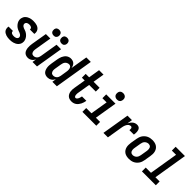

<svg xmlns="http://www.w3.org/2000/svg" viewBox="290 -2081 3421 3421"><g transform="rotate(45 2000.0 -371.0)"><path d="M201 8Q178 8 155.5 5.5Q133 3 112 -4Q91 -11 72 -22.5Q53 -34 40.5 -51.5Q28 -69 24 -91.5Q20 -114 23 -137L25 -144H136L135 -142Q133 -128 139.5 -116.5Q146 -105 157.5 -98.5Q169 -92 182.5 -90Q196 -88 209 -88Q222 -88 235 -89.5Q248 -91 260.5 -96.5Q273 -102 282.5 -112Q292 -122 294 -135Q297 -151 289 -165Q281 -179 268.5 -188.5Q256 -198 241 -203.5Q226 -209 211.5 -214Q197 -219 182.5 -226Q168 -233 155.5 -241.5Q143 -250 132 -260.5Q121 -271 111.5 -283Q102 -295 94 -309Q86 -323 81.5 -338Q77 -353 75.5 -369Q74 -385 77 -402Q81 -422 90.5 -441.5Q100 -461 116 -476Q132 -491 151 -501.5Q170 -512 190 -518Q210 -524 230.5 -526Q251 -528 272 -528Q294 -528 316.5 -525.5Q339 -523 359.5 -516Q380 -509 397.5 -497Q415 -485 426.5 -467Q438 -449 442 -427.5Q446 -406 442 -383L441 -376H330V-378Q332 -391 327 -402.5Q322 -414 311.5 -420.5Q301 -427 288.5 -429.5Q276 -432 264 -432Q252 -432 240.5 -430Q229 -428 217.5 -423Q206 -418 198 -408Q190 -398 188 -386Q185 -369 192.5 -355Q200 -341 212.5 -331.5Q225 -322 239.5 -316.5Q254 -311 269.5 -306Q285 -301 299 -294.5Q313 -288 325.5 -279Q338 -270 349.5 -259.5Q361 -249 370.5 -237Q380 -225 387 -211.5Q394 -198 399.5 -183Q405 -168 406 -151.5Q407 -135 404 -118Q401 -98 390 -78Q379 -58 362.5 -43Q346 -28 326 -18Q306 -8 285 -2Q264 4 243 6Q222 8 201 8Z M658 8Q632 8 608 -1Q584 -10 568.5 -28Q553 -46 545 -70Q537 -94 534.5 -119Q532 -144 533.5 -170Q535 -196 539 -222L589 -520H702L650 -207Q648 -194 646.5 -180.5Q645 -167 646 -154Q647 -141 651 -129Q655 -117 662.5 -107.5Q670 -98 681.5 -93Q693 -88 706 -88Q724 -88 741.5 -94.5Q759 -101 772 -114.5Q785 -128 792 -145Q799 -162 802 -180L858 -520H971L885 0H772L784 -75Q775 -57 762 -41.5Q749 -26 732 -14.5Q715 -3 696 2.5Q677 8 658 8ZM905 -598Q888 -598 872 -604Q856 -610 846 -623Q836 -636 833.5 -653Q831 -670 833 -687Q835 -699 841.5 -710.5Q848 -722 858.5 -729.5Q869 -737 881 -739.5Q893 -742 905 -742Q922 -742 938 -736Q954 -730 963.5 -717Q973 -704 976 -687Q979 -670 976 -653Q974 -641 967.5 -629.5Q961 -618 951 -610.5Q941 -603 929 -600.5Q917 -598 905 -598ZM705 -598Q688 -598 672 -604Q656 -610 646 -623Q636 -636 633.5 -653Q631 -670 633 -687Q635 -699 641.5 -710.5Q648 -722 658.5 -729.5Q669 -737 681 -739.5Q693 -742 705 -742Q722 -742 738 -736Q754 -730 763.5 -717Q773 -704 776 -687Q779 -670 776 -653Q774 -641 767.5 -629.5Q761 -618 751 -610.5Q741 -603 729 -600.5Q717 -598 705 -598Z M1154 8Q1127 8 1103 -0.5Q1079 -9 1063 -27Q1047 -45 1038.5 -68.5Q1030 -92 1026.5 -117.5Q1023 -143 1025 -169.5Q1027 -196 1031 -222L1051 -342Q1055 -364 1060.5 -385.5Q1066 -407 1075.5 -427.5Q1085 -448 1098.5 -467Q1112 -486 1130.5 -500Q1149 -514 1171 -521Q1193 -528 1214 -528Q1239 -528 1262.5 -520.5Q1286 -513 1302 -497Q1318 -481 1327.5 -459Q1337 -437 1340 -414L1393 -735H1506L1385 0H1272L1284 -76Q1274 -58 1261 -42Q1248 -26 1230.5 -14.5Q1213 -3 1193 2.5Q1173 8 1154 8ZM1202 -88Q1220 -88 1238 -94Q1256 -100 1270 -113.5Q1284 -127 1291.5 -144.5Q1299 -162 1302 -180L1321 -300Q1324 -314 1325 -328.5Q1326 -343 1325.5 -357Q1325 -371 1321.5 -384.5Q1318 -398 1310 -409Q1302 -420 1289.5 -426Q1277 -432 1263 -432Q1244 -432 1224.5 -423.5Q1205 -415 1191.5 -399.5Q1178 -384 1171.5 -365Q1165 -346 1162 -327L1142 -207Q1140 -193 1138.5 -179.5Q1137 -166 1138.5 -153Q1140 -140 1144.5 -128Q1149 -116 1157 -106.5Q1165 -97 1177 -92.5Q1189 -88 1202 -88Z M1759 8Q1734 8 1710 1.5Q1686 -5 1668 -20.5Q1650 -36 1639 -58Q1628 -80 1624 -104Q1620 -128 1621 -153.5Q1622 -179 1627 -205L1663 -424H1592V-520H1679L1714 -735H1826L1791 -520H1942V-424H1775L1736 -189Q1734 -179 1733 -169Q1732 -159 1732.5 -148.5Q1733 -138 1734 -128Q1735 -118 1738.5 -109Q1742 -100 1749.5 -94Q1757 -88 1767 -88Q1777 -88 1786 -94.5Q1795 -101 1801 -109.5Q1807 -118 1811.5 -128Q1816 -138 1819 -147.5Q1822 -157 1824.5 -167Q1827 -177 1829 -186V-189H1940L1939 -183Q1935 -161 1928.5 -138.5Q1922 -116 1911 -94.5Q1900 -73 1884.5 -53Q1869 -33 1849 -19Q1829 -5 1805.5 1.5Q1782 8 1759 8Z M2379 0H2029V-96H2161L2215 -424H2109V-520H2343L2273 -96H2379ZM2309 -590Q2290 -590 2273 -597Q2256 -604 2244.5 -618Q2233 -632 2230.5 -651Q2228 -670 2231 -689Q2233 -703 2240 -715Q2247 -727 2258.5 -735.5Q2270 -744 2283 -747Q2296 -750 2310 -750Q2329 -750 2346.5 -743Q2364 -736 2375 -722Q2386 -708 2389 -689Q2392 -670 2388 -651Q2386 -637 2379 -625Q2372 -613 2360.5 -604.5Q2349 -596 2336 -593Q2323 -590 2309 -590Z M2559 0 2645 -520H2758L2742 -422Q2751 -442 2764.5 -461.5Q2778 -481 2796 -496.5Q2814 -512 2836.5 -520Q2859 -528 2881 -528Q2900 -528 2917 -522Q2934 -516 2945 -502.5Q2956 -489 2961.5 -472Q2967 -455 2968.5 -436.5Q2970 -418 2968.5 -399.5Q2967 -381 2964 -362H2851Q2852 -373 2853 -384.5Q2854 -396 2851.5 -406.5Q2849 -417 2840.5 -424.5Q2832 -432 2821 -432Q2807 -432 2792.5 -425.5Q2778 -419 2767 -408Q2756 -397 2748.5 -383.5Q2741 -370 2735.5 -355.5Q2730 -341 2726.5 -326.5Q2723 -312 2721 -298L2672 0Z M3206 8Q3176 8 3147.5 2Q3119 -4 3095.5 -19Q3072 -34 3056.5 -56.5Q3041 -79 3033.5 -106.5Q3026 -134 3026.5 -163.5Q3027 -193 3031 -222L3051 -342Q3055 -367 3064 -392Q3073 -417 3087.5 -439Q3102 -461 3123 -479Q3144 -497 3168 -508Q3192 -519 3217 -523.5Q3242 -528 3267 -528Q3297 -528 3325.5 -522Q3354 -516 3377.5 -501Q3401 -486 3417 -463.5Q3433 -441 3440.5 -413.5Q3448 -386 3447.5 -356.5Q3447 -327 3442 -298L3422 -178Q3418 -153 3409.5 -128Q3401 -103 3386 -81Q3371 -59 3350.5 -41Q3330 -23 3306 -12Q3282 -1 3256.5 3.5Q3231 8 3206 8ZM3206 -88Q3225 -88 3245 -96Q3265 -104 3279.5 -119.5Q3294 -135 3301.5 -154.5Q3309 -174 3312 -193L3332 -313Q3334 -327 3335 -340.5Q3336 -354 3334.5 -367.5Q3333 -381 3328.5 -393Q3324 -405 3315 -414Q3306 -423 3293.5 -427.5Q3281 -432 3267 -432Q3248 -432 3228.5 -424Q3209 -416 3194 -400.5Q3179 -385 3172 -365.5Q3165 -346 3162 -327L3142 -207Q3140 -193 3138.5 -179.5Q3137 -166 3139 -152.5Q3141 -139 3145.5 -127Q3150 -115 3159 -106Q3168 -97 3180 -92.5Q3192 -88 3206 -88Z M3879 0H3529V-96H3661L3750 -639H3644V-735H3878L3773 -96H3879Z"/></g></svg>

Font: Iosevka Term Curly Oblique
Style: Bold
Weight: 700
Italic angle: -9°
Designer: Belleve Invis
Foundry: Belleve Invis
Version: Version 32.3.0